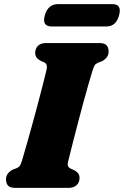

<svg xmlns="http://www.w3.org/2000/svg" viewBox="-20 -908 599 928"><path d="M309 -126.5Q305.5 -111 309.2 -104Q313 -97 321 -93.5L338.5 -85.5Q364.5 -71.5 364.5 -48.5Q364.5 -26.5 350.5 -13.2Q336.5 0 310.5 0H55Q27 0 18 -11.8Q9 -23.5 9 -41Q9 -58.5 19 -70.2Q29 -82 41.5 -88L61 -95.5Q71.5 -100 76.2 -107Q81 -114 86.5 -132.5Q94.5 -159 107.2 -203.5Q120 -248 134.5 -300.8Q149 -353.5 163 -406.2Q177 -459 188.2 -503Q199.5 -547 205.5 -573Q211 -598 193 -607L175.5 -615Q150 -628 150 -652Q150 -673.5 163.8 -686.8Q177.5 -700 204 -700H459Q486.5 -700 495.8 -688.2Q505 -676.5 505 -659.5Q505 -641.5 495 -629.8Q485 -618 472.5 -612L453 -604.5Q442 -599.5 437.8 -592.8Q433.5 -586 427.5 -567.5Q420 -544.5 408.8 -505.2Q397.5 -466 384.5 -418.2Q371.5 -370.5 358.8 -321.8Q346 -273 335.2 -230.8Q324.5 -188.5 317.5 -160.5Q310.5 -132.5 309 -126.5ZM196.5 -833.5Q204 -861 220.5 -874.5Q237 -888 259 -888H523Q570.5 -888 555.5 -834Q541 -780 494 -780H229.5Q182 -780 196.5 -833.5Z"/></svg>

Font: Fraunces 9pt Soft Black
Style: Italic
Weight: 900
Italic angle: -16°
Version: Version 1.000;[b76b70a41]